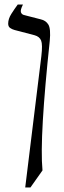

<svg xmlns="http://www.w3.org/2000/svg" viewBox="-20 -605 283 845"><path d="M91 220 162 -358Q168 -409 161 -426.5Q154 -444 132 -450L44 -473Q33 -476 24.5 -482Q16 -488 16 -501Q16 -522 30 -544Q44 -566 58 -585H81Q69 -561 72 -551.5Q75 -542 85 -539L159 -520Q182 -515 193 -496.5Q204 -478 199 -425Q177 -219 168.5 -74Q160 71 167 145L114 220Z"/></svg>

Font: Bona Nova SC
Style: Italic
Weight: 400
Italic angle: -4°
Designer: Mateusz Machalski
Foundry: Capitalics
Version: Version 4.001; ttfautohint (v1.8.4.7-5d5b)